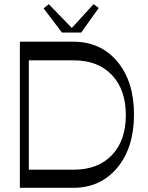

<svg xmlns="http://www.w3.org/2000/svg" viewBox="-20 -900 707 920"><path d="M75.2 0V-700.2H331.1Q462.9 -700.2 542.5 -604.7Q622.1 -509.3 622.1 -351.1Q622.1 -192.9 542 -96.4Q461.9 0 330.1 0ZM276.9 -744.1 189 -859.9 213.9 -879.9 324.2 -766.1 428.2 -879.9 453.1 -861.8 369.1 -744.1ZM118.2 -86.9H333Q449.7 -86.9 516.4 -157Q583 -227.1 583 -348.1Q583 -469.7 516.4 -540.3Q449.7 -610.8 334 -610.8H118.2Z"/></svg>

Font: Ribes
Style: Regular
Weight: 400
Designer: Luigi Gorlero
Foundry: Collletttivo
Version: Version 2.100;Glyphs 3.2 (3217)